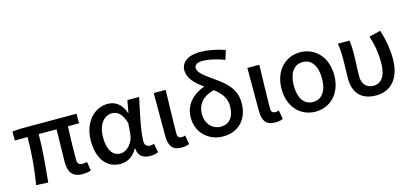

<svg xmlns="http://www.w3.org/2000/svg" viewBox="-68 -1301 3847 1804"><g transform="rotate(-15 1855.5 -398.5)"><path d="M558 13C594 13 622 7 641 0L627 -86C608 -83 594 -81 584 -81C550 -81 533 -95 533 -134C533 -178 534 -341 541 -457H649V-550H103L24 -544V-457H148C148 -317 135 -153 109 0L225 6C240 -144 256 -310 256 -457H430C429 -346 424 -190 424 -140C424 -43 460 13 558 13Z M928 13C997 13 1053 -22 1093 -92H1097C1102 -18 1147 13 1216 13C1252 13 1278 6 1295 -2L1279 -89C1267 -84 1254 -81 1242 -81C1211 -81 1188 -99 1188 -136C1188 -231 1228 -411 1258 -550H1144L1122 -431H1119C1087 -527 1022 -564 955 -564C828 -564 713 -454 713 -267C713 -87 800 13 928 13ZM953 -82C877 -82 832 -147 832 -269C832 -403 900 -468 970 -468C1019 -468 1068 -440 1096 -337L1088 -236C1081 -152 1018 -82 953 -82Z M1521 13C1557 13 1578 7 1597 -1L1582 -88C1570 -83 1558 -81 1548 -81C1522 -81 1507 -93 1507 -126C1507 -246 1513 -407 1516 -550H1400V-133C1400 -41 1430 13 1521 13Z M1927 -81C1853 -81 1786 -141 1786 -240C1786 -340 1849 -406 1952 -430C2013 -383 2061 -330 2061 -247C2061 -143 2014 -81 1927 -81ZM2159 -766C2073 -795 1992 -810 1920 -810C1791 -810 1733 -751 1733 -683C1733 -598 1801 -539 1874 -486C1765 -448 1676 -364 1676 -237C1676 -80 1795 13 1925 13C2081 13 2174 -92 2174 -248C2174 -375 2099 -446 2003 -515C1916 -579 1841 -622 1841 -675C1841 -701 1864 -723 1919 -723C1974 -723 2043 -709 2132 -677Z M2432 13C2468 13 2489 7 2508 -1L2493 -88C2481 -83 2469 -81 2459 -81C2433 -81 2418 -93 2418 -126C2418 -246 2424 -407 2427 -550H2311V-133C2311 -41 2341 13 2432 13Z M2826 13C2964 13 3082 -91 3082 -274C3082 -459 2964 -564 2826 -564C2687 -564 2570 -459 2570 -274C2570 -91 2687 13 2826 13ZM2826 -81C2737 -81 2689 -157 2689 -274C2689 -392 2737 -469 2826 -469C2915 -469 2963 -392 2963 -274C2963 -157 2915 -81 2826 -81Z M3414 13C3561 13 3654 -92 3654 -279C3654 -375 3637 -470 3607 -564L3495 -537C3528 -437 3538 -354 3538 -275C3538 -141 3488 -81 3415 -81C3355 -81 3305 -116 3305 -202C3305 -271 3312 -363 3312 -419C3312 -469 3311 -512 3303 -550H3191C3201 -492 3202 -438 3202 -394C3202 -332 3198 -271 3198 -210C3198 -67 3273 13 3414 13Z"/></g></svg>

Font: Genne Gothic Medium
Style: Regular
Weight: 500
Designer: Ryoko NISHIZUKA (kana & ideographs); Paul D. Hunt (Latin, Greek & Cyrillic); Wenlong ZHANG (bopomofo); Sandoll Communica
Foundry: Adobe Systems Incorporated
Version: Version 1.004;PS 1.004;hotconv 16.6.51;makeotf.lib2.5.65220